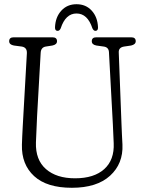

<svg xmlns="http://www.w3.org/2000/svg" viewBox="-20 -877 684 911"><path d="M515.5 -287.5 497 -629Q496 -652.5 473 -656L437.5 -661Q415.5 -665 415.5 -681.5Q415.5 -700 437 -700H602.5Q624 -700 624 -681.5Q624 -666 602 -661L568 -656Q542 -651.5 543.5 -627.5L556.5 -287.5Q557.5 -263.5 558.5 -240Q559.5 -216.5 561 -191Q565 -100.5 502.2 -43.2Q439.5 14 321 14Q202 14 141.8 -41.5Q81.5 -97 84 -190.5Q84.5 -206.5 85.5 -230.5Q86.5 -254.5 88 -279.5Q89.5 -304.5 90.5 -324L107.5 -624Q109 -651.5 84 -656L46 -661Q23.5 -665 23.5 -681.5Q23.5 -700 45 -700H229Q250.5 -700 250.5 -681.5Q250.5 -665.5 228.5 -661L196.5 -656Q174.5 -652 173 -626.5L156 -327Q154 -288.5 153 -258Q152 -227.5 150.5 -201Q148 -118.5 198 -74.8Q248 -31 336 -31Q426.5 -31 474.8 -74.8Q523 -118.5 519.5 -197.5Q518 -229 517.2 -248.8Q516.5 -268.5 515.5 -287.5ZM343 -813Q291 -813 268 -742.5Q262.5 -730.5 253.5 -730.5Q240.5 -730.5 241 -747.5Q243 -796 271 -826.5Q299 -857 343 -857Q387.5 -857 415.2 -826.5Q443 -796 445 -747.5Q445.5 -730.5 432.5 -730.5Q424.5 -730.5 418.5 -742.5Q395.5 -813 343 -813Z"/></svg>

Font: Fraunces 144pt S100 Light
Style: Regular
Weight: 300
Version: Version 1.000; ttfautohint (v1.8.3)